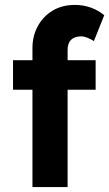

<svg xmlns="http://www.w3.org/2000/svg" viewBox="-20 -761 444 781"><path d="M112 -566Q112 -615 134 -655Q156 -695 194.5 -718Q233 -741 285 -741Q320 -741 351 -729.5Q382 -718 404 -699L362 -594Q349 -602 335.5 -607.5Q322 -613 311 -613Q292 -613 279.5 -606.5Q267 -600 261 -587.5Q255 -575 255 -556V0H184Q161 0 143 0Q125 0 112 0ZM33 -396V-516H369V-396Z"/></svg>

Font: Mach SemiBold
Style: Regular
Weight: 600
Version: Version 1.002